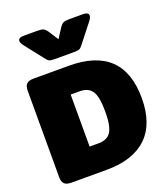

<svg xmlns="http://www.w3.org/2000/svg" viewBox="-167 -1064 1027 1179"><g transform="rotate(-20 346.5 -474.0)"><path d="M198 -777 106 -894Q91 -914 91 -926Q91 -937 100.5 -942.5Q110 -948 127 -948H216Q244 -948 256 -942Q268 -936 279 -920L321 -855L363 -920Q374 -936 386 -942Q398 -948 426 -948H515Q532 -948 541.5 -942.5Q551 -937 551 -926Q551 -914 536 -894L444 -777Q430 -758 420.5 -753Q411 -748 383 -748H259Q231 -748 221.5 -753Q212 -758 198 -777ZM35 -57V-623Q35 -652 48.5 -666Q62 -680 95 -680H325Q678 -680 678 -340Q678 -172 587.5 -86Q497 0 325 0H95Q62 0 48.5 -14Q35 -28 35 -57ZM334 -170Q390 -170 414.5 -207Q439 -244 439 -340Q439 -436 414.5 -473Q390 -510 334 -510H275V-170Z"/></g></svg>

Font: Mitr
Style: Bold
Weight: 700
Designer: Thanarat Vachiruckul
Foundry: Cadson Demak
Version: Version 1.003